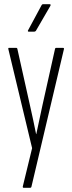

<svg xmlns="http://www.w3.org/2000/svg" viewBox="-20 -710 345 915"><path d="M93 185Q87 185 89 177L133 -4L20 -475Q18 -482 23 -482H57Q62 -482 63 -476L123 -207Q131 -174 138 -139Q145 -104 152 -71H153Q160 -104 167.5 -139Q175 -174 182 -207L242 -476Q243 -482 248 -482H280Q283 -482 284.5 -480Q286 -478 284 -473L130 179Q129 185 123 185ZM117 -559Q114 -559 113 -561Q112 -563 114 -566L178 -685Q180 -690 185 -690H216Q220 -690 221 -688Q222 -686 220 -682L151 -563Q148 -559 142 -559Z"/></svg>

Font: Sofia Sans Extra Condensed Light
Style: Regular
Weight: 300
Designer: Botio Nikoltchev, Ani Petrova
Foundry: lettersoup
Version: Version 4.101